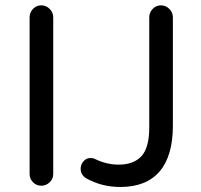

<svg xmlns="http://www.w3.org/2000/svg" viewBox="-20 -708 773 738"><path d="M93.8 -39.1V-641.6Q93.8 -660.2 106.9 -673.8Q120.1 -687.5 138.7 -687.5Q157.2 -687.5 170.9 -673.8Q184.6 -660.2 184.6 -641.6V-39.1Q184.6 -20.5 170.9 -7.3Q157.2 5.9 138.7 5.9Q120.1 5.9 106.9 -7.3Q93.8 -20.5 93.8 -39.1ZM311.5 -22.5Q290 -36.1 290 -59.6Q290 -75.2 300.8 -87.9Q311.5 -100.6 328.1 -100.6Q338.9 -100.6 345.7 -96.7Q389.6 -75.2 436.5 -75.2Q493.2 -75.2 523.4 -107.4Q553.7 -139.6 553.7 -218.8V-641.6Q553.7 -660.2 566.9 -673.8Q580.1 -687.5 598.6 -687.5Q617.2 -687.5 630.9 -673.8Q644.5 -660.2 644.5 -641.6V-224.6Q644.5 -108.4 593.3 -48.8Q542 10.7 442.4 10.7Q371.1 10.7 311.5 -22.5Z"/></svg>

Font: KTXP_ComRound
Style: Medium
Weight: 500
Version: Version 1.01;May 16, 2022;FontCreator 13.0.0.2683 64-bit